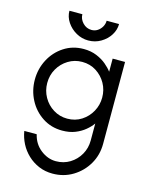

<svg xmlns="http://www.w3.org/2000/svg" viewBox="-129 -714 823 1046"><g transform="rotate(15 282.5 -190.5)"><path d="M270 250Q228 250 192.5 235Q157 220 129.5 194Q102 168 85 135Q68 102 62 65H132Q144 117 184 148.5Q224 180 270 180Q314 180 349 158.5Q384 137 404.5 101Q425 65 425 22V-74Q411 -54 387.5 -34.5Q364 -15 332.5 -2.5Q301 10 260 10Q198 10 149 -22Q100 -54 72.5 -106.5Q45 -159 45 -220Q45 -281 72.5 -333.5Q100 -386 149 -418Q198 -450 260 -450Q301 -450 333.5 -436.5Q366 -423 389 -403.5Q412 -384 425 -366V-440H495V22Q495 85 465 136.5Q435 188 384 219Q333 250 270 250ZM270 -60Q315 -60 350 -82.5Q385 -105 405 -141.5Q425 -178 425 -220Q425 -263 405 -299Q385 -335 350 -357.5Q315 -380 270 -380Q227 -380 191.5 -358Q156 -336 135.5 -300Q115 -264 115 -220Q115 -177 135.5 -140.5Q156 -104 191.5 -82Q227 -60 270 -60ZM410 -631Q410 -598 391.5 -568.5Q373 -539 341 -520Q309 -501 270 -501Q234 -501 202 -519Q170 -537 150 -567Q130 -597 130 -631H203Q203 -604 223.5 -582.5Q244 -561 273 -561Q292 -561 307 -571Q322 -581 331 -597Q340 -613 340 -631Z"/></g></svg>

Font: Teachers
Style: Regular
Weight: 400
Designer: Alfredo Marco Pradil, Chank Diesel
Version: Version 1.001